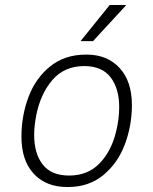

<svg xmlns="http://www.w3.org/2000/svg" viewBox="-20 -740 615 770"><path d="M509 -319Q509 -236 480.5 -160.5Q452 -85 394 -37.5Q336 10 253 10H249Q165 10 115.5 -43Q66 -96 66 -192Q66 -276 94.5 -351.5Q123 -427 181.5 -474Q240 -521 324 -521H328Q410 -521 459.5 -467.5Q509 -414 509 -319ZM125 -276Q117 -233 117 -199Q117 -124 151.5 -80Q186 -36 257 -36Q332 -36 379 -84.5Q426 -133 445 -210Q458 -261 458 -310Q458 -385 423.5 -430Q389 -475 318 -475Q238 -475 190 -419Q142 -363 125 -276ZM485 -720 484 -717 353 -575H303L420 -720Z"/></svg>

Font: Chivo Thin Italic
Style: Regular
Weight: 100
Italic angle: -8.05°
Designer: Hector Gatti
Foundry: Omnibus-Type
Version: Version 1.007